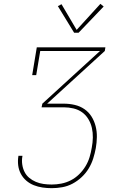

<svg xmlns="http://www.w3.org/2000/svg" viewBox="-20 -982 640 1002"><path d="M250 0Q225 0 201.5 -3.5Q178 -7 156.5 -15.5Q135 -24 117.5 -39Q100 -54 89 -74.5Q78 -95 75 -119Q72 -143 76 -167Q76 -167 76 -167.5Q76 -168 76 -169H97Q97 -169 97 -168.5Q97 -168 97 -167Q93 -146 96 -124.5Q99 -103 108 -85Q117 -67 132.5 -54Q148 -41 167 -33Q186 -25 207 -22Q228 -19 250 -19Q275 -19 300.5 -24Q326 -29 349.5 -41Q373 -53 392.5 -72Q412 -91 426 -114Q440 -137 447.5 -162Q455 -187 459 -212Q464 -238 464.5 -264Q465 -290 459.5 -314.5Q454 -339 441 -360.5Q428 -382 408.5 -396Q389 -410 364 -416Q339 -422 313 -422H197L201 -441L502 -716H190L169 -590H148L172 -735H530L527 -716L226 -441H313Q342 -441 370 -434.5Q398 -428 420.5 -412.5Q443 -397 457.5 -374Q472 -351 479 -323.5Q486 -296 485.5 -267Q485 -238 480 -209Q475 -182 466.5 -155Q458 -128 443 -103Q428 -78 406 -57.5Q384 -37 358.5 -23.5Q333 -10 305 -5Q277 0 250 0ZM367 -811 282 -950 301 -960 380 -826 504 -962 521 -948 390 -811Z"/></svg>

Font: Iosevka Curly Slab ThExObl
Style: Regular
Weight: 100
Width: 7
Italic angle: -9°
Monospace: yes
Designer: Belleve Invis
Foundry: Belleve Invis
Version: Version 11.1.0; ttfautohint (v1.8.3)